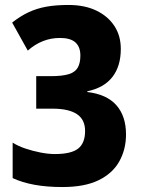

<svg xmlns="http://www.w3.org/2000/svg" viewBox="-20 -744 570 774"><path d="M467 -547Q467 -477 433 -433.5Q399 -390 332 -376V-373Q410 -364 449 -320Q488 -276 488 -202Q488 -142 461 -93.5Q434 -45 377.5 -17.5Q321 10 232 10Q169 10 119.5 1Q70 -8 31 -26V-169Q53 -155 83 -145Q113 -135 144 -129Q175 -123 201 -123Q267 -123 295 -145Q323 -167 323 -216Q323 -262 290 -284Q257 -306 191 -306H126V-437H185Q231 -437 257 -445Q283 -453 293.5 -471.5Q304 -490 304 -520Q304 -555 284 -573Q264 -591 222 -591Q185 -591 152.5 -578Q120 -565 92 -540L29 -653Q62 -679 95 -694.5Q128 -710 166.5 -717Q205 -724 256 -724Q321 -724 368 -701.5Q415 -679 441 -639.5Q467 -600 467 -547Z"/></svg>

Font: Noto Sans Display Condensed ExtraBold
Style: Regular
Weight: 800
Width: 3
Designer: Monotype Design Team
Foundry: Monotype Imaging Inc.
Version: Version 2.003